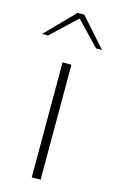

<svg xmlns="http://www.w3.org/2000/svg" viewBox="-154 -810 514 858"><g transform="rotate(15 103.5 -381.5)"><path d="M86 0V-532H127V0ZM-35 -631 94 -763H125L242 -631H215L109 -741L-8 -631Z"/></g></svg>

Font: Exo Thin ExtraLight
Style: Regular
Weight: 250
Version: Version 2.000